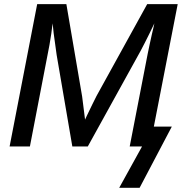

<svg xmlns="http://www.w3.org/2000/svg" viewBox="-20 -708 879 928"><path d="M606.9 0 693.4 -445.8Q698.2 -469.7 703.4 -493.7Q708.5 -517.6 713.9 -541.5Q717.8 -557.1 720.9 -571.3Q724.1 -585.4 726.1 -595.2Q713.9 -569.3 702.1 -545.4Q690.4 -521.5 679.7 -500.7Q668.9 -480 660.6 -463.9L404.3 0H329.6L253.9 -441.9L239.3 -547.9L234.4 -595.2Q231.4 -569.8 227.8 -544.7Q224.1 -519.5 219.2 -491.2L124.5 0H26.4L159.7 -688H300.8L377 -241.7L391.1 -129.9L399.9 -148.9Q414.1 -178.2 425.5 -201.9Q437 -225.6 446.3 -243.7L691.4 -688H838.9L723.6 -96.2H810.5L654.8 199.7H556.2L666.5 0Z"/></svg>

Font: Arimo Medium
Style: Italic
Weight: 500
Italic angle: -12°
Designer: Steve Matteson
Foundry: Monotype Imaging Inc.
Version: Version 1.33